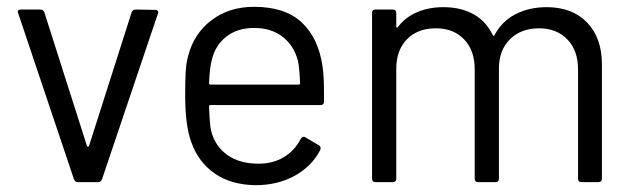

<svg xmlns="http://www.w3.org/2000/svg" viewBox="-20 -534 1858 563"><path d="M209 0Q200 0 197 -8L32 -499Q32 -506 41 -506H98Q107 -506 110 -498L235 -106Q236 -104 238 -104Q240 -104 241 -106L366 -498Q369 -506 378 -506L435 -505Q444 -505 444 -498Q444 -496 443 -494L279 -8Q276 0 267 0Z M926 -338Q930 -310 930 -268V-236Q930 -226 920 -226H597Q593 -226 593 -222Q595 -167 599 -151Q610 -106 646 -80Q682 -54 738 -54Q780 -54 812 -73Q844 -92 862 -127Q866 -133 871 -133Q873 -133 876 -131L915 -108Q920 -105 920 -100Q920 -97 919 -94Q894 -46 844 -18.5Q794 9 729 9Q658 8 610 -25Q562 -58 541 -117Q523 -165 523 -255Q523 -297 524.5 -323.5Q526 -350 532 -371Q549 -436 600.5 -475Q652 -514 725 -514Q816 -514 865 -468Q914 -422 926 -338ZM725 -452Q676 -452 643.5 -426.5Q611 -401 601 -358Q595 -337 593 -290Q593 -286 597 -286H856Q860 -286 860 -290Q858 -335 854 -354Q843 -399 809.5 -425.5Q776 -452 725 -452Z M1583 -513Q1658 -513 1701.5 -468Q1745 -423 1745 -345V-10Q1745 0 1735 0H1685Q1675 0 1675 -10V-331Q1675 -386 1643.5 -418.5Q1612 -451 1561 -451Q1508 -451 1475.5 -419Q1443 -387 1443 -333V-10Q1443 0 1433 0H1382Q1372 0 1372 -10V-331Q1372 -386 1341 -418.5Q1310 -451 1258 -451Q1205 -451 1173.5 -419Q1142 -387 1142 -333V-10Q1142 0 1132 0H1081Q1071 0 1071 -10V-496Q1071 -506 1081 -506H1132Q1142 -506 1142 -496V-456Q1142 -454 1143 -453.5Q1144 -453 1144 -453Q1145 -453 1147 -455Q1169 -484 1203.5 -498.5Q1238 -513 1280 -513Q1332 -513 1369 -492Q1406 -471 1425 -431Q1426 -429 1427 -429Q1429 -429 1430 -431Q1452 -472 1492 -492.5Q1532 -513 1583 -513Z"/></svg>

Font: LinhAnh
Style: Regular
Weight: 400
Designer: Jeremy Tribby
Foundry: Tribby Type
Version: Version 1.408